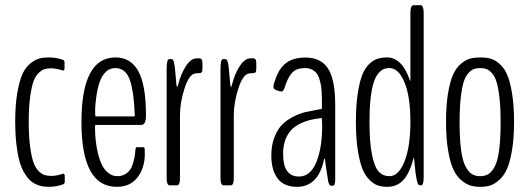

<svg xmlns="http://www.w3.org/2000/svg" viewBox="-20 -721 2059 747"><path d="M170.9 5.9Q156.7 5.9 144.8 3.9Q132.8 2 118.9 -4.6Q105 -11.2 94 -22.2Q83 -33.2 72.3 -52.5Q61.5 -71.8 54.7 -97.9Q47.9 -124 43.5 -162.1Q39.1 -200.2 39.1 -247.6Q39.1 -312.5 47.4 -360.1Q55.7 -407.7 67.6 -433.6Q79.6 -459.5 98.4 -474.4Q117.2 -489.3 133.1 -493.4Q148.9 -497.6 169.9 -497.6Q200.7 -497.6 227.1 -487.3Q227.5 -487.3 229.2 -484.6Q231 -481.9 231 -481.4V-452.1Q231 -451.7 230 -450Q229 -448.2 228 -447.3L227.1 -446.3Q198.2 -455.1 179.7 -455.1Q165 -455.1 155 -452.6Q145 -450.2 131.8 -438.5Q118.7 -426.8 110.8 -405.8Q103 -384.8 97.4 -344.5Q91.8 -304.2 91.8 -247.6Q91.8 -192.4 96.9 -152.8Q102.1 -113.3 109.6 -91.1Q117.2 -68.8 129.6 -56.2Q142.1 -43.5 153.6 -40Q165 -36.6 180.7 -36.6Q200.2 -36.6 227.1 -45.9Q227.5 -45.9 229.7 -43Q231.9 -40 231.9 -39.6V-11.2Q231.9 -9.3 227.1 -4.4Q199.7 5.9 170.9 5.9Z M434.1 5.9Q296.9 5.9 296.9 -246.1Q296.9 -497.6 429.7 -497.6Q488.3 -497.6 518.1 -444.3Q547.9 -391.1 547.9 -271.5Q547.9 -234.9 529.3 -234.9H352.5Q349.6 -234.9 349.6 -227.5Q349.6 -200.2 352.3 -174.8Q355 -149.4 361.3 -123.5Q367.7 -97.7 377.2 -78.6Q386.7 -59.6 402.1 -47.6Q417.5 -35.6 437 -35.6Q454.1 -35.6 466.8 -43.2Q479.5 -50.8 486.3 -60.8Q493.2 -70.8 497.8 -86.7Q502.4 -102.5 504.2 -113.5Q505.9 -124.5 506.8 -139.2Q508.8 -148.4 511.2 -148.4H536.6Q542.5 -148.4 543 -142.1V-133.8Q543.5 -125 543.5 -123Q543.5 -68.8 515.4 -31.5Q487.3 5.9 434.1 5.9ZM351.6 -268.1Q351.6 -268.1 503.9 -268.1Q504.4 -268.1 504.4 -272.5Q500.5 -370.6 483.9 -413.3Q467.3 -456.1 428.7 -456.1Q414.1 -456.1 402.3 -449.5Q390.6 -442.9 379.4 -426.3Q368.2 -409.7 360.6 -377Q353 -344.2 350.1 -296.9Q350.1 -268.1 351.6 -268.1Z M640.1 0Q628.4 0 628.4 -28.3V-453.6Q628.4 -491.2 638.7 -491.2H646.5Q652.3 -491.2 655 -484.6Q657.7 -478 660.2 -460L666.5 -391.1Q668.5 -381.3 669.9 -381.3L672.9 -391.1Q684.6 -436 704.1 -465.1Q723.6 -494.1 745.1 -494.1Q745.1 -494.1 752.9 -494.1Q761.2 -494.1 764.4 -490Q767.6 -485.8 767.6 -473.6V-456.1Q767.6 -444.3 765.1 -440.4Q762.7 -436.5 756.3 -436.5L740.7 -435.5Q716.3 -433.1 698.2 -377.9Q680.2 -322.8 680.2 -271.5V-28.3Q680.2 0 668.5 0Z M849.6 0Q837.9 0 837.9 -28.3V-453.6Q837.9 -491.2 848.1 -491.2H856Q861.8 -491.2 864.5 -484.6Q867.2 -478 869.6 -460L876 -391.1Q877.9 -381.3 879.4 -381.3L882.3 -391.1Q894 -436 913.6 -465.1Q933.1 -494.1 954.6 -494.1Q954.6 -494.1 962.4 -494.1Q970.7 -494.1 973.9 -490Q977.1 -485.8 977.1 -473.6V-456.1Q977.1 -444.3 974.6 -440.4Q972.2 -436.5 965.8 -436.5L950.2 -435.5Q925.8 -433.1 907.7 -377.9Q889.6 -322.8 889.6 -271.5V-28.3Q889.6 0 877.9 0Z M1135.3 5.9Q1085 5.9 1060.3 -26.4Q1035.6 -58.6 1035.6 -116.2Q1035.6 -157.7 1048.6 -189.5Q1061.5 -221.2 1080.3 -238.8Q1099.1 -256.3 1124.3 -268.6Q1149.4 -280.8 1169.4 -285.2Q1189.5 -289.6 1209 -293Q1228.5 -296.4 1232.4 -297.9V-326.2Q1232.4 -350.1 1231.2 -367.7Q1230 -385.3 1225.8 -402.8Q1221.7 -420.4 1214.8 -431.4Q1208 -442.4 1196 -449.2Q1184.1 -456.1 1167.5 -456.1Q1148.4 -456.1 1135.3 -450.9Q1122.1 -445.8 1113 -433.8Q1104 -421.9 1098.9 -410.6Q1093.8 -399.4 1086.9 -378.9Q1081.1 -362.3 1072.3 -365.2Q1046.9 -370.6 1044.9 -378.4Q1042 -384.3 1047.4 -400.4Q1054.2 -422.9 1062.7 -439.2Q1071.3 -455.6 1085.2 -469.2Q1099.1 -482.9 1119.9 -490Q1140.6 -497.1 1168.5 -497.1Q1229 -497.1 1256.6 -453.9Q1284.2 -410.6 1284.2 -312.5V-22.9Q1284.2 1.5 1274.9 1.5H1268.1Q1259.8 1.5 1256.3 -18.6Q1255.9 -22.9 1250.5 -56.6Q1245.1 -90.3 1244.6 -100.6Q1244.6 -101.6 1244.1 -102.5Q1241.7 -105.5 1240.7 -100.6Q1218.3 5.9 1135.3 5.9ZM1143.1 -34.2Q1187.5 -34.2 1210.4 -89.4Q1233.4 -144.5 1233.4 -231Q1233.4 -261.7 1230.5 -261.7Q1230 -261.7 1216.1 -259.8Q1202.1 -257.8 1201.2 -257.3Q1166 -250.5 1142.1 -237.3Q1118.2 -224.1 1105.2 -205.6Q1092.3 -187 1086.9 -166.7Q1081.5 -146.5 1081.5 -121.1Q1081.5 -34.2 1143.1 -34.2Z M1589.8 -109.4Q1574.7 -48.3 1549.8 -21.2Q1524.9 5.9 1486.8 5.9Q1467.8 5.9 1452.1 1.2Q1436.5 -3.4 1419.4 -19.3Q1402.3 -35.2 1391.1 -61.5Q1379.9 -87.9 1372.3 -135Q1364.7 -182.1 1364.7 -246.1Q1364.7 -309.1 1371.6 -355.2Q1378.4 -401.4 1388.9 -428.5Q1399.4 -455.6 1416 -471.4Q1432.6 -487.3 1449 -492.4Q1465.3 -497.6 1486.3 -497.6Q1514.2 -497.6 1536.6 -475.8Q1559.1 -454.1 1573.7 -411.1Q1573.7 -410.6 1574.7 -408.4Q1575.7 -406.2 1576.2 -405.3Q1576.7 -405.3 1576.7 -411.6V-668.9Q1576.7 -700.7 1588.9 -700.7H1616.7Q1628.4 -700.7 1628.4 -668.9V-32.7Q1628.4 0 1618.7 0H1612.8Q1605.5 0 1600.8 -23.7Q1596.2 -47.4 1593.8 -76.4Q1591.3 -105.5 1589.8 -109.4ZM1576.7 -247.1Q1576.7 -345.2 1553.7 -400.6Q1530.8 -456.1 1495.6 -456.1Q1481.4 -456.1 1470.7 -451.2Q1460 -446.3 1449.7 -432.6Q1439.5 -418.9 1432.6 -396.2Q1425.8 -373.5 1421.6 -335.9Q1417.5 -298.3 1417.5 -247.6Q1417.5 -166 1427.5 -117.9Q1437.5 -69.8 1453.9 -52.7Q1470.2 -35.6 1495.1 -35.6Q1531.2 -35.6 1554 -93.5Q1576.7 -151.4 1576.7 -247.1Z M1927.7 -246.1Q1927.7 -300.8 1923.3 -340.1Q1918.9 -379.4 1912.1 -401.6Q1905.3 -423.8 1894 -436.3Q1882.8 -448.7 1872.6 -452.4Q1862.3 -456.1 1848.1 -456.1Q1834 -456.1 1823.5 -452.4Q1813 -448.7 1801.8 -436Q1790.5 -423.3 1783.7 -401.1Q1776.9 -378.9 1772.5 -339.8Q1768.1 -300.8 1768.1 -246.1Q1768.1 -180.7 1773.9 -137.5Q1779.8 -94.2 1791.5 -72.8Q1803.2 -51.3 1816.4 -43.5Q1829.6 -35.6 1848.1 -35.6Q1866.7 -35.6 1879.6 -43.2Q1892.6 -50.8 1904.3 -72Q1916 -93.3 1921.9 -136.7Q1927.7 -180.2 1927.7 -246.1ZM1848.6 5.9Q1827.6 5.9 1810.8 1Q1793.9 -3.9 1775.1 -19.5Q1756.3 -35.2 1743.9 -61.8Q1731.4 -88.4 1723.4 -135.5Q1715.3 -182.6 1715.3 -246.1Q1715.3 -310.5 1723.1 -357.9Q1731 -405.3 1743.2 -431.6Q1755.4 -458 1773.9 -473.4Q1792.5 -488.8 1809.6 -493.2Q1826.7 -497.6 1848.6 -497.6Q1870.6 -497.6 1887.5 -493.2Q1904.3 -488.8 1922.6 -473.4Q1940.9 -458 1952.6 -431.6Q1964.4 -405.3 1972.2 -357.9Q1980 -310.5 1980 -246.1Q1980 -182.6 1971.9 -135.5Q1963.9 -88.4 1951.7 -62Q1939.5 -35.6 1921.1 -19.8Q1902.8 -3.9 1886 1Q1869.1 5.9 1848.6 5.9Z"/></svg>

Font: BenchNine Light
Style: Regular
Weight: 300
Version: Version 1 ; ttfautohint (v0.92.18-e454-dirty) -l 8 -r 50 -G 